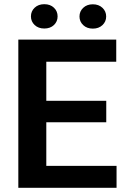

<svg xmlns="http://www.w3.org/2000/svg" viewBox="-20 -901 604 921"><path d="M539.1 -105.5V0H67.9V-710.9H537.6V-605H202.1V-417.5H489.7V-314.5H202.1V-105.5ZM128.4 -822.3Q128.4 -847.2 146.2 -864Q164.1 -880.9 192.4 -880.9Q221.2 -880.9 238.8 -864Q256.3 -847.2 256.3 -822.3Q256.3 -797.9 238.8 -781Q221.2 -764.2 192.4 -764.2Q164.1 -764.2 146.2 -781Q128.4 -797.9 128.4 -822.3ZM361.3 -821.8Q361.3 -846.7 379.2 -863.5Q397 -880.4 425.3 -880.4Q453.6 -880.4 471.4 -863.5Q489.3 -846.7 489.3 -821.8Q489.3 -797.4 471.4 -780.5Q453.6 -763.7 425.3 -763.7Q397 -763.7 379.2 -780.5Q361.3 -797.4 361.3 -821.8Z"/></svg>

Font: Vazirmatn RD FD SemiBold
Style: Regular
Weight: 600
Designer: Saber Rastikerdar
Foundry: Saber Rastikerdar
Version: Version 33.003